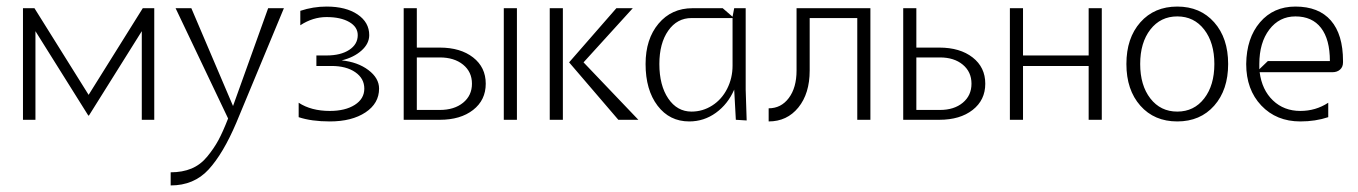

<svg xmlns="http://www.w3.org/2000/svg" viewBox="-20 -365 4137 585"><path d="M50 0V-340H85L250 -76L415 -340H450V0H412V-270L251 -13H249L88 -270V0Z M675 -4 515 -340H563L690 -42L797 -340H845L700 9Q660 103 615.5 151.5Q571 200 500 200V160Q536 160 563.5 148.5Q591 137 611.5 112Q632 87 645.5 62Q659 37 675 -4Z M985 5Q929 5 890 -8V-52Q928 -27 985 -27Q1032 -27 1061 -45.5Q1090 -64 1090 -95Q1090 -126 1062.5 -145Q1035 -164 990 -164H944V-196H975Q1018 -196 1044 -213Q1070 -230 1070 -258Q1070 -283 1044 -298Q1018 -313 975 -313Q933 -313 895 -288V-332Q934 -345 975 -345Q1034 -345 1069.5 -321Q1105 -297 1105 -258Q1105 -232 1081.5 -211Q1058 -190 1021 -181Q1070 -176 1102.5 -151.5Q1135 -127 1135 -95Q1135 -50 1093.5 -22.5Q1052 5 985 5Z M1210 0V-340H1250V-220H1320Q1383 -220 1421.5 -190Q1460 -160 1460 -110Q1460 -60 1421.5 -30Q1383 0 1320 0ZM1250 -30H1320Q1364 -30 1391 -52Q1418 -74 1418 -110Q1418 -146 1391 -168Q1364 -190 1320 -190H1250ZM1515 0V-340H1555V0Z M1925 0H1864L1714 -175L1858 -340H1908L1758 -175ZM1655 0V-340H1695V0Z M1947 -170Q1947 -246 1986.5 -293Q2026 -340 2090 -340H2182L2212 -314L2217 -340H2252V-92L2255 2L2222 0L2217 -92Q2198 -48 2161.5 -21.5Q2125 5 2080 5Q2020 5 1983.5 -43Q1947 -91 1947 -170ZM1989 -170Q1989 -105 2016 -65Q2043 -25 2087 -25Q2121 -25 2150 -43.5Q2179 -62 2195.5 -94.5Q2212 -127 2212 -165V-310H2087Q2043 -310 2016 -271.5Q1989 -233 1989 -170Z M2322 -35Q2360 -35 2383.5 -66.5Q2407 -98 2407 -150V-340H2632V0H2592V-310H2447V-150Q2447 -80 2412.5 -37.5Q2378 5 2322 5Z M2732 0V-340H2772V-220H2842Q2905 -220 2943.5 -190Q2982 -160 2982 -110Q2982 -60 2943.5 -30Q2905 0 2842 0ZM2772 -30H2844Q2887 -30 2913.5 -52Q2940 -74 2940 -110Q2940 -146 2913.5 -168Q2887 -190 2844 -190H2772Z M3057 0V-340H3097V-196H3297V-340H3337V0H3297V-164H3097V0Z M3454.5 -43Q3412 -91 3412 -170Q3412 -249 3454.5 -297Q3497 -345 3567 -345Q3637 -345 3679.5 -297Q3722 -249 3722 -170Q3722 -91 3679.5 -43Q3637 5 3567 5Q3497 5 3454.5 -43ZM3485 -275Q3454 -235 3454 -170Q3454 -105 3485 -65Q3516 -25 3567 -25Q3618 -25 3649 -65Q3680 -105 3680 -170Q3680 -235 3649 -275Q3618 -315 3567 -315Q3516 -315 3485 -275Z M3777 -170Q3778 -249 3819 -297Q3860 -345 3927 -345Q3998 -345 4035 -302.5Q4072 -260 4072 -179V-175Q4072 -161 4063 -153Q4054 -145 4040 -145H3818Q3825 -91 3858.5 -59Q3892 -27 3942 -27Q3989 -27 4027 -52V-8Q3988 5 3942 5Q3869 5 3823 -43.5Q3777 -92 3777 -170ZM3817 -170V-154L3843 -179H4032Q4032 -245 4005 -280Q3978 -315 3927 -315Q3878 -315 3847.5 -275Q3817 -235 3817 -170Z"/></svg>

Font: Glametrix
Style: Light
Weight: 300
Designer: gluk
Foundry: gluk
Version: Version 0.40